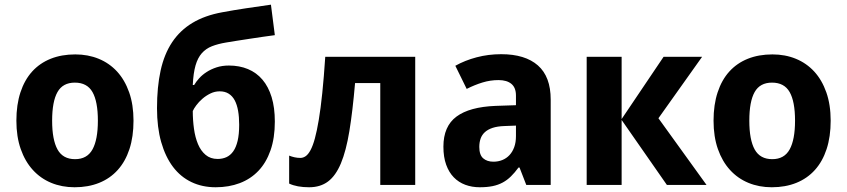

<svg xmlns="http://www.w3.org/2000/svg" viewBox="-20 -788 3609 818"><path d="M202.1 -273.9Q202.1 -192.4 225.1 -151.1Q248 -109.9 299.8 -109.9Q351.1 -109.9 374 -151.4Q397 -192.9 397 -273.9Q397 -355.5 374 -395.8Q351.1 -436 298.8 -436Q247.6 -436 224.9 -395.8Q202.1 -355.5 202.1 -273.9ZM548.8 -273.9Q548.8 -205.6 531.5 -152.8Q514.2 -100.1 481.7 -64Q449.2 -27.8 402.6 -9Q356 9.8 297.9 9.8Q243.7 9.8 198.2 -9Q152.8 -27.8 119.9 -64Q86.9 -100.1 68.4 -152.8Q49.8 -205.6 49.8 -273.9Q49.8 -341.8 67.1 -394.5Q84.5 -447.3 116.9 -483.2Q149.4 -519 195.8 -537.6Q242.2 -556.2 300.8 -556.2Q355 -556.2 400.4 -537.6Q445.8 -519 478.8 -483.2Q511.7 -447.3 530.3 -394.5Q548.8 -341.8 548.8 -273.9Z M648.9 -327.1Q648.9 -417.5 664.3 -487.5Q679.7 -557.6 713.4 -608.2Q747.1 -658.7 799.8 -690.4Q852.5 -722.2 927.2 -735.8Q977.1 -745.1 1028.1 -752.7Q1079.1 -760.3 1134.3 -768.1L1150.9 -638.2Q1127 -635.3 1099.4 -631.1Q1071.8 -627 1043.9 -622.8Q1016.1 -618.7 990.2 -614.5Q964.4 -610.4 943.4 -606.9Q908.7 -601.1 883.1 -591.1Q857.4 -581.1 839.8 -561.3Q822.3 -541.5 813 -509Q803.7 -476.6 801.3 -425.8H807.1Q815.4 -439.9 828.6 -454.6Q841.8 -469.2 860.4 -481.2Q878.9 -493.2 902.6 -501Q926.3 -508.8 955.1 -508.8Q1000 -508.8 1036.4 -493.7Q1072.8 -478.5 1098.1 -448.7Q1123.5 -418.9 1137.2 -374.3Q1150.9 -329.6 1150.9 -270Q1150.9 -200.2 1132.6 -147.7Q1114.3 -95.2 1081.1 -60.3Q1047.9 -25.4 1001.5 -7.8Q955.1 9.8 898.9 9.8Q841.8 9.8 795.7 -12.2Q749.5 -34.2 717 -77.1Q684.6 -120.1 666.7 -182.9Q648.9 -245.6 648.9 -327.1ZM907.2 -110.8Q927.7 -110.8 944.6 -118.4Q961.4 -126 973.6 -143.1Q985.8 -160.2 992.4 -188Q999 -215.8 999 -256.8Q999 -289.6 994.4 -315.9Q989.7 -342.3 980 -360.6Q970.2 -378.9 954.3 -388.9Q938.5 -398.9 916 -398.9Q895 -398.9 876.2 -389.6Q857.4 -380.4 842.3 -367.2Q827.1 -354 816.4 -339.6Q805.7 -325.2 801.3 -314.9Q801.3 -276.4 806.4 -239.5Q811.5 -202.6 823.5 -174.1Q835.4 -145.5 856 -128.2Q876.5 -110.8 907.2 -110.8Z M1749 0H1600.1V-434.1H1492.7Q1482.4 -314 1468.5 -229.5Q1454.6 -145 1432.4 -92Q1410.2 -39.1 1377.4 -14.6Q1344.7 9.8 1296.9 9.8Q1245.1 9.8 1211.9 -5.9V-125Q1222.7 -120.6 1234.9 -117.9Q1247.1 -115.2 1259.8 -115.2Q1271.5 -115.2 1282.2 -122.6Q1293 -129.9 1303 -148.4Q1313 -167 1321.5 -198.2Q1330.1 -229.5 1338.1 -277.3Q1346.2 -325.2 1353 -391.4Q1359.9 -457.5 1365.7 -545.9H1749Z M2222.2 0 2193.4 -74.2H2189Q2172.9 -52.2 2156.7 -36.4Q2140.6 -20.5 2121.6 -10.3Q2102.5 0 2078.9 4.9Q2055.2 9.8 2023.9 9.8Q1990.7 9.8 1962.4 -0.7Q1934.1 -11.2 1913.3 -32.5Q1892.6 -53.7 1880.9 -86.2Q1869.1 -118.7 1869.1 -163.1Q1869.1 -250 1924.8 -291.3Q1980.5 -332.5 2091.3 -336.9L2178.2 -339.8V-380.9Q2178.2 -414.6 2158.7 -430.7Q2139.2 -446.8 2104 -446.8Q2068.8 -446.8 2035.4 -436.5Q2002 -426.3 1968.3 -409.2L1919.9 -507.8Q1960.9 -530.8 2010.7 -543.9Q2060.5 -557.1 2115.2 -557.1Q2217.3 -557.1 2271.7 -509.3Q2326.2 -461.4 2326.2 -363.8V0ZM2178.2 -252.9 2128.9 -251Q2099.1 -250 2078.6 -243.2Q2058.1 -236.3 2045.7 -224.9Q2033.2 -213.4 2027.6 -197.5Q2022 -181.6 2022 -162.1Q2022 -127.9 2038.6 -113.5Q2055.2 -99.1 2082 -99.1Q2102.5 -99.1 2120.1 -106.2Q2137.7 -113.3 2150.6 -127.2Q2163.6 -141.1 2170.9 -161.4Q2178.2 -181.6 2178.2 -208Z M2807.1 -545.9H2971.2L2785.2 -284.2L2990.2 0H2821.3L2628.4 -276.9V0H2479.5V-545.9H2628.4V-280.8Z M3172.4 -273.9Q3172.4 -192.4 3195.3 -151.1Q3218.3 -109.9 3270 -109.9Q3321.3 -109.9 3344.2 -151.4Q3367.2 -192.9 3367.2 -273.9Q3367.2 -355.5 3344.2 -395.8Q3321.3 -436 3269 -436Q3217.8 -436 3195.1 -395.8Q3172.4 -355.5 3172.4 -273.9ZM3519 -273.9Q3519 -205.6 3501.7 -152.8Q3484.4 -100.1 3451.9 -64Q3419.4 -27.8 3372.8 -9Q3326.2 9.8 3268.1 9.8Q3213.9 9.8 3168.5 -9Q3123 -27.8 3090.1 -64Q3057.1 -100.1 3038.6 -152.8Q3020 -205.6 3020 -273.9Q3020 -341.8 3037.4 -394.5Q3054.7 -447.3 3087.2 -483.2Q3119.6 -519 3166 -537.6Q3212.4 -556.2 3271 -556.2Q3325.2 -556.2 3370.6 -537.6Q3416 -519 3449 -483.2Q3481.9 -447.3 3500.5 -394.5Q3519 -341.8 3519 -273.9Z"/></svg>

Font: Droid Sans
Style: Bold
Weight: 700
Foundry: Ascender Corporation
Version: Version 1.00 build 112